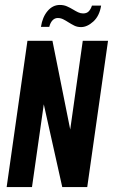

<svg xmlns="http://www.w3.org/2000/svg" viewBox="-20 -756 457 776"><path d="M6.9 0 90.9 -591H192L263.8 -232.6L314.5 -591H416.6L332.6 0H231.6L157 -334.4L109.3 0ZM307.5 -646.5Q292.1 -646.5 280.4 -652.4Q268.6 -658.3 255.9 -666.3Q246.2 -672.6 235.8 -677.9Q225.5 -683.2 213.5 -683.2Q200.8 -683.2 192 -673.5Q183.1 -663.8 179.2 -647.5H145.5Q151.5 -686.9 172.3 -711.5Q193.1 -736 221.9 -736Q238 -736 250.7 -730.3Q263.5 -724.7 275.5 -717.4Q285.9 -711 295.6 -706.4Q305.3 -701.7 316 -701.7Q330.7 -701.7 338.9 -710.4Q347 -719.1 351.6 -733.3H388.7Q382 -691.5 357.2 -669Q332.3 -646.5 307.5 -646.5Z"/></svg>

Font: Alumni Sans Thin
Style: Italic
Weight: 100
Italic angle: -8°
Designer: Robert E. Leuschke
Foundry: Robert E. Leuschke
Version: Version 1.016